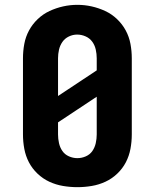

<svg xmlns="http://www.w3.org/2000/svg" viewBox="-20 -766 640 794"><path d="M300 8Q270 8 240.5 3Q211 -2 184 -14.5Q157 -27 135 -48Q113 -69 99.5 -95Q86 -121 80.5 -150.5Q75 -180 75 -210V-525Q75 -555 80.5 -584.5Q86 -614 100 -640Q114 -666 136 -687Q158 -708 185 -720.5Q212 -733 241 -739.5Q270 -746 300 -746Q330 -746 359 -739.5Q388 -733 415 -720.5Q442 -708 464 -687Q486 -666 500 -640Q514 -614 519.5 -584.5Q525 -555 525 -525V-210Q525 -180 519.5 -150.5Q514 -121 500.5 -95Q487 -69 465 -48Q443 -27 416 -14.5Q389 -2 359.5 3Q330 8 300 8ZM220 -369 380 -475V-525Q380 -543 376 -561Q372 -579 361.5 -593.5Q351 -608 334 -615.5Q317 -623 299 -623Q281 -623 264.5 -615Q248 -607 238 -592.5Q228 -578 224 -560.5Q220 -543 220 -525ZM300 -112Q318 -112 335 -119.5Q352 -127 362 -141.5Q372 -156 376 -174Q380 -192 380 -210V-366L220 -260V-210Q220 -192 224 -174Q228 -156 238 -141.5Q248 -127 265 -119.5Q282 -112 300 -112Z"/></svg>

Font: Iosevka Curly Slab HvEx
Style: Regular
Weight: 900
Width: 7
Monospace: yes
Designer: Belleve Invis
Foundry: Belleve Invis
Version: Version 11.1.0; ttfautohint (v1.8.3)